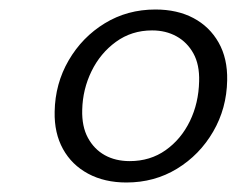

<svg xmlns="http://www.w3.org/2000/svg" viewBox="-20 -732 498 404"><path d="M246 -348Q200 -348 165.5 -366.5Q131 -385 112.5 -418.5Q94 -452 95 -497Q96 -556 124.5 -605Q153 -654 200.5 -683Q248 -712 307 -712Q353 -712 387 -694Q421 -676 440 -642.5Q459 -609 458 -563Q457 -504 428.5 -455Q400 -406 352.5 -377Q305 -348 246 -348ZM253 -393Q296 -393 328.5 -416Q361 -439 379.5 -477Q398 -515 399 -561Q400 -596 387 -619.5Q374 -643 351.5 -655.5Q329 -668 300 -668Q257 -668 224 -644Q191 -620 172.5 -582Q154 -544 153 -501Q152 -466 165 -442Q178 -418 200.5 -405.5Q223 -393 253 -393Z"/></svg>

Font: DM Sans 20pt Light
Style: Italic
Weight: 300
Italic angle: -10°
Version: Version 4.004;gftools[0.9.30]